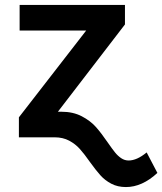

<svg xmlns="http://www.w3.org/2000/svg" viewBox="-20 -550 650 769"><path d="M412.1 21.5Q429.7 46.9 440.7 60.5Q451.7 74.2 465.3 83.5Q479 92.8 495.1 92.8Q528.3 92.8 567.4 60.5L610.4 142.6Q549.3 199.2 484.4 199.2Q451.2 199.2 425.8 185.8Q400.4 172.4 382.6 152.6Q364.7 132.8 340.8 99.6Q317.9 66.9 300 46.9Q282.2 26.9 257.1 13.4Q231.9 0 199.2 0H55.7V-80.1L325.2 -427.7H58.6V-530.3H480.5V-452.1L211.9 -102.5H225.6Q272.5 -102.5 307.1 -84.5Q341.8 -66.4 363.8 -41.7Q385.7 -17.1 412.1 21.5Z"/></svg>

Font: Pretendard JP SemiBold
Style: Regular
Weight: 600
Designer: Base glyphs from Inter by Rasmus Andersson; Hangeul glyphs from Noto Sans CJK(Source Han Sans) by Jang Soo-young and Kan
Foundry: Kil Hyung-jin
Version: Version 1.309